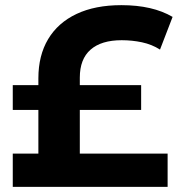

<svg xmlns="http://www.w3.org/2000/svg" viewBox="-20 -732 708 752"><path d="M130.3 -17V-425.3Q130.3 -514.7 168.6 -578.8Q207 -643 279.8 -677.4Q352.5 -711.8 455.3 -711.8Q516.7 -711.8 566.8 -700.3Q616.8 -688.8 656 -665.8L606.7 -537.8Q574.7 -558.1 536.1 -566.3Q497.5 -574.5 456.6 -574.5Q376.9 -574.5 334.8 -537.6Q292.6 -500.8 292.6 -427.9V-17ZM30 0V-130.3H636.5V0ZM30 -301.5V-398.5H532.8V-301.5Z"/></svg>

Font: Montserrat Alternates Thin
Style: Regular
Weight: 100
Designer: Julieta Ulanovsky
Foundry: Julieta Ulanovsky
Version: Version 9.000